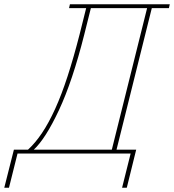

<svg xmlns="http://www.w3.org/2000/svg" viewBox="-98 -718 814 898"><path d="M-33 -18H33Q67 -49 98.5 -96Q130 -143 160 -209Q190 -275 218 -361Q246 -447 274 -556L305 -680H225L229 -698H696L692 -680H612L447 -18H539L495 160H473L513 0H-16L-56 160H-78ZM425 -18 590 -680H327L296 -556Q241 -338 178 -203.5Q115 -69 60 -18Z"/></svg>

Font: IBM Plex Serif Thin
Style: Italic
Weight: 100
Italic angle: -14°
Designer: Mike Abbink, Paul van der Laan, Pieter van Rosmalen
Foundry: Bold Monday
Version: Version 3.001